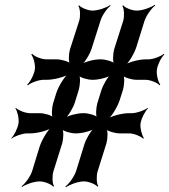

<svg xmlns="http://www.w3.org/2000/svg" viewBox="-20 -755 704 799"><path d="M331 -154 297 -44C290 -22 268 10 252 21L255 24C270 13 305 0 328 0H331C349 0 378 12 386 22L389 19C381 9 381 -24 386 -41L423 -159C428 -176 430 -212 422 -222L419 -219C427 -209 459 -200 477 -200H517C537 -200 566 -188 576 -178L579 -180C571 -191 562 -222 565 -242C568 -262 584 -293 596 -304L594 -306C582 -296 549 -284 529 -284H516C488 -284 442 -272 423 -258L426 -255C444 -269 469 -310 478 -338L492 -382C497 -399 500 -435 492 -445L489 -442C497 -432 529 -423 547 -423H585C605 -423 635 -411 644 -400L647 -403C638 -414 630 -445 633 -466C636 -486 651 -517 664 -528L662 -531C649 -520 617 -508 597 -508H586C558 -508 513 -496 495 -483L498 -480C516 -493 540 -534 548 -561L581 -667C588 -689 610 -721 626 -732L624 -735C609 -724 573 -711 550 -711H547C529 -711 500 -723 492 -733L489 -730C497 -720 498 -687 493 -669L455 -550C450 -532 448 -496 456 -486L459 -489C451 -499 419 -508 401 -508H396C371 -508 332 -498 316 -486L318 -483C333 -495 355 -531 362 -555L398 -668C404 -690 425 -720 440 -731L438 -734C424 -723 388 -711 366 -711H364C346 -711 317 -723 309 -733L306 -730C314 -720 315 -687 310 -670L271 -549C266 -532 264 -496 272 -486L275 -489C267 -499 235 -508 217 -508H174C153 -508 123 -520 114 -531L110 -528C119 -517 128 -486 125 -466C122 -445 106 -414 93 -403L96 -400C109 -411 141 -423 162 -423H176C204 -423 252 -435 271 -449L268 -452C249 -438 223 -396 214 -367L201 -325C196 -308 193 -272 201 -262L204 -265C196 -275 164 -284 146 -284H105C85 -284 56 -296 46 -306L44 -304C52 -293 60 -262 57 -242C54 -222 39 -191 27 -180L28 -178C40 -188 73 -200 93 -200H107C135 -200 182 -212 200 -226L197 -229C179 -215 154 -173 145 -145L114 -44C107 -21 85 9 70 20L72 23C87 12 122 0 145 0H147C165 0 194 12 202 22L205 19C197 9 197 -24 202 -41L239 -159C244 -176 246 -212 238 -222L235 -219C243 -209 275 -200 293 -200H298C322 -200 361 -210 377 -222L375 -225C359 -213 338 -177 331 -154ZM292 -330 308 -382C313 -399 316 -435 308 -445L305 -442C313 -432 345 -423 363 -423H368C392 -423 431 -433 447 -445L444 -448C428 -436 408 -400 401 -377L385 -325C380 -308 377 -272 385 -262L388 -265C380 -275 348 -284 330 -284H325C301 -284 262 -274 246 -262L248 -259C264 -271 285 -307 292 -330Z"/></svg>

Font: Asimov
Style: EdgeIt
Weight: 500
Designer: Google
Version: Version 2.000980: 2014